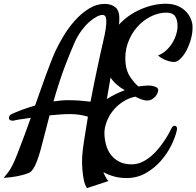

<svg xmlns="http://www.w3.org/2000/svg" viewBox="-130 -756 1034 1011"><path d="M743.2 -736.3Q780.3 -736.3 807.1 -724.1Q834 -711.9 850.6 -693.8Q867.2 -675.8 875.5 -654.8Q883.8 -633.8 883.8 -616.2Q884.8 -584 875.5 -550.8Q866.2 -517.6 852.1 -490.7Q837.9 -463.9 820.3 -446.8Q802.7 -429.7 787.1 -429.7Q774.4 -429.7 760.7 -433.6Q749 -436.5 733.4 -443.4Q717.8 -450.2 702.1 -463.9Q726.6 -473.6 746.1 -491.7Q765.6 -509.8 778.8 -532.2Q792 -554.7 798.8 -578.6Q805.7 -602.5 804.7 -624Q803.7 -655.3 790.5 -672.4Q777.3 -689.5 746.1 -689.5Q705.1 -689.5 664.6 -669.4Q624 -649.4 592.3 -613.8Q560.5 -578.1 543 -528.8Q525.4 -479.5 531.2 -421.9Q536.1 -377.9 557.6 -347.7Q579.1 -317.4 598.6 -300.8Q614.3 -302.7 627.4 -304.2Q640.6 -305.7 654.3 -305.7Q669.9 -305.7 686 -299.8Q702.1 -293.9 703.1 -283.2Q703.1 -275.4 699.2 -265.6Q695.3 -255.9 687.5 -247.1Q679.7 -238.3 668.9 -232.4Q658.2 -226.6 643.6 -226.6Q631.8 -226.6 615.7 -232.4Q599.6 -238.3 582 -247.1Q545.9 -239.3 515.6 -219.2Q485.4 -199.2 463.9 -171.9Q442.4 -144.5 430.7 -112.3Q418.9 -80.1 419.9 -49.8Q420.9 -21.5 428.7 7.3Q436.5 36.1 453.6 58.6Q470.7 81.1 497.6 95.2Q524.4 109.4 563.5 109.4Q591.8 109.4 617.7 97.2Q643.6 85 665.5 66.4Q687.5 47.9 705.6 25.4Q723.6 2.9 737.8 -18.6Q752 -40 761.2 -57.6Q770.5 -75.2 774.4 -83Q777.3 -88.9 782.7 -91.8Q788.1 -94.7 793 -93.3Q797.9 -91.8 800.8 -85.9Q803.7 -80.1 800.8 -68.4Q793 -33.2 771.5 10.3Q750 53.7 716.3 91.8Q682.6 129.9 637.2 155.8Q591.8 181.6 536.1 181.6Q502 181.6 471.2 173.3Q440.4 165 414.1 150.4Q418 159.2 421.9 168Q425.8 175.8 430.7 184.1Q435.5 192.4 441.4 197.3L328.1 234.4Q316.4 217.8 311 189.9Q305.7 162.1 303.7 134.8Q300.8 102.5 302.7 68.4Q304.7 34.2 313.5 -21Q322.3 -76.2 333 -141.6Q313.5 -147.5 290.5 -151.4Q267.6 -155.3 239.3 -155.3Q213.9 -155.3 186 -153.3Q158.2 -151.4 130.9 -148.4Q119.1 -105.5 107.4 -57.6Q94.7 -5.9 84.5 30.8Q74.2 67.4 64.9 91.8Q55.7 116.2 46.4 130.9Q37.1 145.5 26.4 152.3Q14.6 158.2 -2.9 163.1Q-19.5 168 -44.9 172.9Q-70.3 177.7 -110.4 180.7Q-95.7 163.1 -85 148.4Q-74.2 133.8 -63.5 112.3Q-52.7 90.8 -39.6 57.1Q-26.4 23.4 -5.9 -31.2Q2.9 -53.7 12.2 -80.6Q21.5 -107.4 32.2 -135.7Q-2.9 -130.9 -27.3 -127Q-51.8 -123 -56.6 -121.1Q-64.5 -120.1 -69.3 -121.1Q-82 -123 -83 -133.8Q-82 -147.5 -73.7 -152.3Q-65.4 -157.2 -48.8 -164.1Q-41 -168 -13.2 -178.2Q14.6 -188.5 54.7 -200.2Q69.3 -241.2 83.5 -281.7Q97.7 -322.3 111.3 -359.4Q125 -396.5 137.7 -429.2Q150.4 -461.9 161.1 -485.4Q177.7 -521.5 203.6 -564.9Q229.5 -608.4 263.2 -646.5Q296.9 -684.6 337.4 -710Q377.9 -735.4 422.9 -735.4Q457 -735.4 479 -716.3Q501 -697.3 498 -647.5Q498 -642.6 497.6 -637.7Q497.1 -632.8 496.1 -626Q544.9 -678.7 611.8 -707.5Q678.7 -736.3 743.2 -736.3ZM412.1 -532.2Q422.9 -577.1 426.8 -605.5Q430.7 -633.8 429.7 -649.9Q428.7 -666 423.3 -671.9Q418 -677.7 410.2 -677.7Q397.5 -677.7 378.9 -668Q360.4 -658.2 339.8 -640.1Q319.3 -622.1 299.3 -595.2Q279.3 -568.4 263.7 -534.2Q241.2 -483.4 212.9 -409.7Q184.6 -335.9 151.4 -221.7Q170.9 -224.6 189.9 -226.6Q209 -228.5 227.5 -228.5Q260.7 -228.5 291 -226.1Q321.3 -223.6 346.7 -220.7Q355.5 -267.6 364.7 -313Q374 -358.4 382.8 -399.4Q391.6 -440.4 398.9 -474.6Q406.2 -508.8 412.1 -532.2ZM432.6 -234.4Q476.6 -262.7 527.3 -281.2Q504.9 -293 485.4 -310.1Q465.8 -327.1 452.1 -347.7Q447.3 -319.3 442.4 -291Q437.5 -262.7 432.6 -234.4Z"/></svg>

Font: Satisfy
Style: Regular
Weight: 400
Designer: Font Diner, Inc
Foundry: Font Diner, Inc
Version: Version 1.000